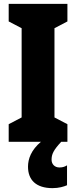

<svg xmlns="http://www.w3.org/2000/svg" viewBox="-20 -734 394 994"><path d="M247 93C247 65 256 44 297 0H329V-91L262 -126V-588L329 -623V-714H25V-623L92 -588V-126L25 -91V0H192C141 43 125 89 125 129C125 198 167 240 252 240C285 240 311 232 327 225V122C317 128 306 133 288 133C262 133 247 115 247 93Z"/></svg>

Font: Noto Sans Arabic ExtCond Blk
Style: Regular
Weight: 900
Width: 2
Designer: Monotype Design Team, Nadine Chahine, Nizar Qandah and Khaled Hosny
Foundry: Monotype Imaging Inc.
Version: Version 2.012